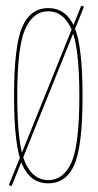

<svg xmlns="http://www.w3.org/2000/svg" viewBox="-20 -630 339 663"><path d="M10.5 9 20 13 270 -607 260.5 -610ZM146.5 3Q208.5 3 236.8 -61.2Q265 -125.5 265 -298.5Q265 -472 236.8 -537Q208.5 -602 146.5 -602Q85 -602 56.8 -537Q28.5 -472 28.5 -298.5Q28.5 -125.5 56.8 -61.2Q85 3 146.5 3ZM146.5 -8Q94.5 -8 67 -68.5Q39.5 -129 39.5 -298.5Q39.5 -468.5 67 -529.8Q94.5 -591 146.5 -591Q199 -591 226.5 -529.8Q254 -468.5 254 -298.5Q254 -129 226.5 -68.5Q199 -8 146.5 -8Z"/></svg>

Font: Anybody Thin Condensed
Style: Regular
Weight: 100
Width: 3
Version: Version 1.113;gftools[0.9.25]